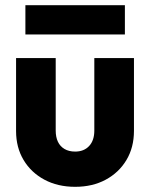

<svg xmlns="http://www.w3.org/2000/svg" viewBox="-20 -710 579 741"><path d="M270 11Q203 11 151.5 -16.5Q100 -44 71 -92.5Q42 -141 42 -204V-486H195V-206Q195 -181 203.5 -163Q212 -145 229 -135Q246 -125 270 -125Q304 -125 324 -146.5Q344 -168 344 -206V-486H497V-205Q497 -141 468 -92.5Q439 -44 388 -16.5Q337 11 270 11ZM78 -690H462V-577H78Z"/></svg>

Font: Outfit Thin
Style: Bold
Weight: 700
Version: Version 1.100;gftools[0.9.27]